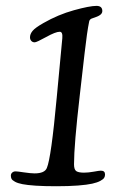

<svg xmlns="http://www.w3.org/2000/svg" viewBox="-20 -629 438 656"><path d="M173.8 -295.4 192.9 -498.5Q194.8 -520.5 184.1 -520.5Q169.9 -520.5 137.5 -502.4Q105 -484.4 98.6 -484.4Q91.3 -484.4 86.9 -489.3Q82.5 -494.1 82.5 -501.5Q82.5 -512.7 91.3 -523.4Q100.1 -534.2 128.4 -550.3Q178.7 -579.1 232.4 -594Q286.1 -608.9 309.6 -608.9Q329.6 -608.9 329.6 -591.3Q329.6 -583.5 322 -577.9Q314.5 -572.3 296.9 -566.9Q286.1 -564 284.7 -555.7Q277.3 -520 269 -446.8L252.4 -301.8Q232.9 -133.3 232.9 -67.9Q232.9 -49.8 240.5 -44.4Q248 -39.1 267.1 -39.1Q282.2 -39.1 300.5 -42.5Q318.8 -45.9 324.7 -45.9Q338.9 -45.9 338.9 -32.7Q338.9 -26.4 335.9 -21.5Q333 -16.6 322.8 -11Q312.5 -5.4 295.2 -1.5Q277.8 2.4 246.3 4.9Q214.8 7.3 171.9 7.3Q131.3 7.3 102.1 5.4Q72.8 3.4 56.6 0.2Q40.5 -2.9 31.2 -8.1Q22 -13.2 19.5 -17.8Q17.1 -22.5 17.1 -28.8Q17.1 -35.2 21.7 -39.3Q26.4 -43.5 33.2 -43.5Q39.1 -43.5 62.3 -40Q85.4 -36.6 98.1 -36.6Q132.8 -36.6 140.1 -55.2Q154.8 -89.4 173.8 -295.4Z"/></svg>

Font: Cooper*
Style: Italic
Weight: 400
Italic angle: -7°
Designer: Owen Earl
Foundry: indestructible type*
Version: Version 0.001